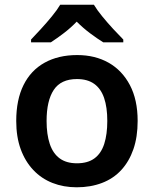

<svg xmlns="http://www.w3.org/2000/svg" viewBox="-20 -786 654 816"><path d="M565 -272Q565 -204 547 -152Q529 -100 495.5 -63.5Q462 -27 413.5 -8.5Q365 10 306 10Q250 10 203 -8.5Q156 -27 121.5 -63.5Q87 -100 68 -152Q49 -204 49 -272Q49 -362 80 -424.5Q111 -487 169.5 -519.5Q228 -552 308 -552Q384 -552 441.5 -519.5Q499 -487 532 -424.5Q565 -362 565 -272ZM178 -272Q178 -215 191.5 -174.5Q205 -134 233.5 -113Q262 -92 307 -92Q353 -92 381.5 -113Q410 -134 423 -174.5Q436 -215 436 -272Q436 -330 422.5 -369.5Q409 -409 380.5 -429.5Q352 -450 307 -450Q239 -450 208.5 -404Q178 -358 178 -272ZM379 -766Q392 -744 414.5 -716.5Q437 -689 461 -663Q485 -637 504 -618V-606H419Q393 -622 363 -644.5Q333 -667 306 -694Q280 -667 251 -645Q222 -623 196 -606H112V-618Q131 -638 154.5 -663.5Q178 -689 200.5 -716.5Q223 -744 236 -766Z"/></svg>

Font: Noto Sans Devanagari SemiBold
Style: Regular
Weight: 600
Version: Version 2.003